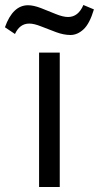

<svg xmlns="http://www.w3.org/2000/svg" viewBox="-90 -746 395 766"><path d="M22 -725.1Q43.9 -725.1 74.2 -713.4Q104.5 -701.7 132.8 -689.9Q161.6 -678.2 181.6 -678.2Q222.2 -678.2 242.7 -726.1L284.7 -708.5Q267.6 -651.4 243.2 -628.9Q218.8 -606.4 191.4 -606.4Q164.1 -606.4 133.8 -617.7Q103.5 -628.9 74.2 -640.6Q44.9 -652.3 26.4 -651.9Q-11.2 -651.9 -30.3 -610.4L-70.3 -637.2Q-39.1 -725.1 22 -725.1ZM148.4 -536.1V0H65.9V-536.1Z"/></svg>

Font: Oxygen-Regular
Style: Regular
Weight: 400
Designer: Vernon Adams
Foundry: Vernon Adams
Version: Version Release 0.2.3 webfont; ttfautohint (v0.93.3-1d66) -l